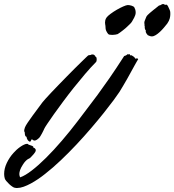

<svg xmlns="http://www.w3.org/2000/svg" viewBox="-223 -683 858 945"><path d="M250 -401.9Q251.5 -400.9 252.2 -397.9Q252.9 -395 252.9 -391.1Q252.9 -387.2 252.2 -383.3Q251.5 -379.4 249 -377Q223.6 -351.6 195.6 -318.6Q167.5 -285.6 139.9 -251Q112.3 -216.3 87.2 -182.4Q62 -148.4 42.2 -120.6Q22.5 -92.8 9.8 -73.7Q-2.9 -54.7 -4.9 -49.8Q-6.3 -46.4 -9.5 -39.8Q-12.7 -33.2 -16.6 -25.9Q-20.5 -18.6 -24.2 -12.7Q-27.8 -6.8 -29.8 -4.9Q-37.6 2.4 -43 5.6Q-48.3 8.8 -53.2 8.8Q-57.6 8.8 -60.8 5.9Q-64 2.9 -66.9 2.9Q-67.9 2.9 -68.6 4.6Q-69.3 6.3 -70.3 8.5Q-71.3 10.7 -72.5 12.5Q-73.7 14.2 -76.2 14.2Q-78.1 14.2 -79.1 13.2Q-85 9.3 -87.4 5.1Q-89.8 1 -90.8 -2.2Q-91.8 -5.4 -92 -7.6Q-92.3 -9.8 -92.8 -9.8Q-97.7 -10.7 -99.4 -16.6Q-101.1 -22.5 -101.1 -30.8Q-101.1 -32.7 -102.5 -34.2Q-104 -35.6 -104 -40Q-104 -44.9 -100.1 -56.2Q-97.2 -64 -86.7 -79.6Q-76.2 -95.2 -63 -113.3Q-49.8 -131.3 -36.4 -149.2Q-22.9 -167 -14.2 -179.2Q-9.8 -185.1 2 -198Q13.7 -210.9 29.8 -228Q45.9 -245.1 65.2 -264.9Q84.5 -284.7 104 -304.7Q123.5 -324.7 142.1 -343.3Q160.6 -361.8 175.8 -376.5Q190.9 -391.1 200.7 -400.6Q210.4 -410.2 212.9 -411.1Q215.8 -412.1 219.5 -411.9Q223.1 -411.6 226.1 -414.1Q227.5 -414.1 229 -414.6Q230.5 -415 231.9 -415Q234.4 -415 237.1 -414.3Q239.7 -413.6 242.2 -411.1Q246.6 -407.2 246.1 -406Q245.6 -404.8 250 -401.9ZM426.8 -577.1Q422.9 -570.3 414.8 -563Q406.7 -555.7 398.9 -547.9Q397.9 -546.9 393.1 -542.7Q388.2 -538.6 381.3 -533.2Q374.5 -527.8 367.4 -522.7Q360.4 -517.6 356 -515.1Q352.1 -513.7 344.7 -512.5Q337.4 -511.2 330.1 -511.2Q322.3 -511.2 316.9 -512.2Q311.5 -513.2 309.1 -516.1Q303.7 -522.9 299.8 -531.2Q295.9 -539.6 295.9 -556.2Q295.9 -557.6 294.9 -561.8Q293.9 -565.9 293.9 -571.8Q293.9 -577.1 295.2 -583.3Q296.4 -589.4 301.8 -597.2Q307.1 -604.5 321.3 -615Q335.4 -625.5 351.8 -635Q368.2 -644.5 383.3 -651.1Q398.4 -657.7 405.8 -658.2Q409.2 -658.2 414.1 -657.5Q418.9 -656.7 423.8 -655.3Q428.7 -653.8 432.6 -651.6Q436.5 -649.4 438 -647Q440.4 -642.6 442.6 -636.2Q444.8 -629.9 444.8 -621.1Q444.8 -614.7 442.6 -608.4Q440.4 -602.1 437.5 -596.2Q434.6 -590.3 431.4 -585.4Q428.2 -580.6 426.8 -577.1ZM-74.7 94.2Q-75.7 95.7 -78.6 96.7Q-81.5 97.7 -86.2 100.6Q-90.8 103.5 -97.2 109.9Q-103.5 116.2 -110.8 127.9Q-120.6 143.1 -124.3 154.3Q-127.9 165.5 -127.9 173.8Q-127.9 178.7 -126.7 182.4Q-125.5 186 -124 189.9Q-99.6 181.6 -66.7 156.2Q-33.7 130.9 3.9 93.5Q41.5 56.2 81.5 9.5Q121.6 -37.1 160.2 -87.9Q183.6 -119.6 207 -149.7Q230.5 -179.7 256.8 -215.6Q283.2 -251.5 314.9 -297.1Q346.7 -342.8 387.2 -405.8Q388.2 -408.2 391.1 -408.2Q392.1 -408.2 396 -409.9Q399.9 -411.6 402.3 -414.1Q403.3 -416 405.3 -416Q406.2 -416 407 -415.5Q407.7 -415 409.2 -415L409.7 -415.5Q410.2 -415.5 410.4 -415.8Q410.6 -416 411.1 -416L413.1 -417Q414.6 -417 415.5 -414.8Q416.5 -412.6 418 -411.1L420.4 -410.2Q421.4 -410.2 422.1 -410.6Q422.9 -411.1 424.3 -411.1Q432.6 -406.2 435.5 -403.8Q438.5 -401.4 440.4 -398.9Q441.9 -394 445.3 -394Q447.3 -394 448.2 -395Q449.2 -395 449.2 -395.5Q449.2 -396 450.2 -396Q452.6 -396 454.8 -394.3Q457 -392.6 457 -391.1L456.1 -390.1Q455.6 -389.6 451.2 -381.8Q446.8 -374 439.5 -361.1Q432.1 -348.1 423.1 -331.3Q414.1 -314.5 404.1 -296.9Q394 -279.3 384 -262.2Q374 -245.1 365.2 -231Q356.4 -217.3 336.4 -190.2Q316.4 -163.1 288.3 -127.9Q260.3 -92.8 225.8 -52.5Q191.4 -12.2 153.6 28.1Q115.7 68.4 76.2 106Q36.6 143.6 -1 172.9Q-16.6 185.5 -34.7 197.8Q-52.7 210 -71 220Q-89.4 230 -106.7 236.1Q-124 242.2 -137.7 242.2Q-140.1 242.2 -143.1 242.2Q-146 242.2 -149.9 241.2Q-153.8 241.2 -161.9 235.8Q-169.9 230.5 -178 222.9Q-186 215.3 -192.4 207.5Q-198.7 199.7 -199.7 194.8Q-202.6 184.6 -202.6 172.9Q-202.6 146.5 -189.5 118.9Q-176.3 91.3 -156.7 69.8Q-150.4 62.5 -141.6 54.4Q-132.8 46.4 -123.3 39.8Q-113.8 33.2 -105 29.1Q-96.2 24.9 -89.8 24.9Q-85.9 24.9 -84.5 27.1Q-83 29.3 -76.7 30.8Q-69.8 32.7 -64.2 35.2Q-58.6 37.6 -58.6 42Q-58.6 45.9 -56.6 44.9Q-54.7 43.9 -50.8 47.9Q-48.3 50.3 -47.6 52.5Q-46.9 54.7 -46.9 56.2Q-46.9 60.5 -50 65.9Q-53.2 71.3 -57.9 76.4Q-62.5 81.5 -67.1 86.4Q-71.8 91.3 -74.7 94.2ZM615.2 -610.8Q615.2 -603.5 612.5 -592.3Q609.9 -581.1 600.1 -566.9Q592.8 -557.6 583.5 -546.6Q574.2 -535.6 564 -526.1Q553.7 -516.6 543.5 -510.3Q533.2 -503.9 524.4 -503.9Q519.5 -503.9 514.6 -505.6Q509.8 -507.3 504.4 -509.8Q502 -511.7 498 -518.1Q494.1 -524.4 494.1 -528.8Q494.1 -530.8 495.1 -532.2Q492.7 -534.7 491 -539.1Q489.3 -543.5 489.3 -548.8V-555.2Q489.3 -558.1 488.3 -557.6Q487.3 -557.1 487.3 -558.1L488.3 -561V-563Q488.3 -564.5 487.8 -566.4Q487.3 -568.4 487.3 -570.8Q487.3 -574.2 488 -576.7Q488.8 -579.1 490.2 -583Q494.1 -591.3 496.1 -597.7Q498 -604 504.4 -609.9Q506.8 -612.8 514.9 -619.6Q522.9 -626.5 531.7 -633.5Q540.5 -640.6 548.1 -646.5Q555.7 -652.3 557.1 -653.8Q560.5 -657.2 562.3 -656.5Q564 -655.8 567.4 -658.2Q570.3 -659.7 573.2 -661.4Q576.2 -663.1 580.1 -663.1H581.1Q585.9 -662.1 586.9 -660.6Q587.9 -659.2 590.3 -659.2Q591.3 -659.2 592.8 -659.7Q594.2 -660.2 595.2 -660.2Q600.1 -660.2 604 -651.9Q607.4 -643.6 611.3 -636.2Q615.2 -628.9 615.2 -620.1Z"/></svg>

Font: Oregano
Style: Italic
Weight: 400
Italic angle: -12°
Designer: Astigmatic (AOETI)
Foundry: Astigmatic (AOETI)
Version: Version 1.000